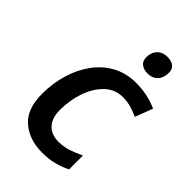

<svg xmlns="http://www.w3.org/2000/svg" viewBox="-226 -833 929 929"><g transform="rotate(45 238.5 -368.5)"><path d="M247.1 9.8Q159.7 9.8 103 -38.8Q46.4 -87.4 46.4 -190.9Q46.4 -263.2 65.7 -328.1Q85 -393.1 121.6 -443.1Q158.2 -493.2 210.9 -522Q263.7 -550.8 331.1 -550.8Q373 -550.8 409.7 -542.7Q446.3 -534.7 477.1 -520.5L442.9 -430.2Q419.4 -440.4 392.8 -448.7Q366.2 -457 334.5 -457Q281.2 -457 242.7 -420.2Q204.1 -383.3 183.3 -324Q162.6 -264.6 162.6 -197.3Q162.6 -143.1 189.7 -113.3Q216.8 -83.5 266.1 -83.5Q302.2 -83.5 333.7 -94Q365.2 -104.5 397.5 -120.1V-25.4Q366.7 -9.3 329.8 0.2Q293 9.8 247.1 9.8ZM337.9 -621.6Q312.5 -621.6 295.2 -634Q277.8 -646.5 277.8 -673.3Q277.8 -706.5 297.1 -726.8Q316.4 -747.1 350.6 -747.1Q376 -747.1 392.3 -735.1Q408.7 -723.1 408.7 -696.8Q408.7 -662.6 389.6 -642.1Q370.6 -621.6 337.9 -621.6Z"/></g></svg>

Font: Open Sans SemiBold
Style: Italic
Weight: 600
Italic angle: -12°
Designer: Monotype Design Team
Foundry: Monotype Imaging Inc.
Version: Version 3.003; ttfautohint (v1.8.4)